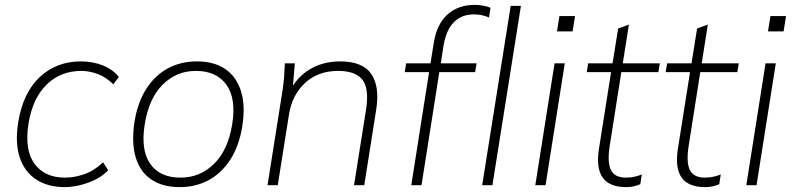

<svg xmlns="http://www.w3.org/2000/svg" viewBox="-20 -760 3253 788"><path d="M246 8Q177 8 129 -23Q81 -54 61 -114Q41 -174 55 -260Q75 -380 143.5 -444Q212 -508 312 -508Q360 -508 401 -492Q442 -476 468 -444L445 -414Q416 -443 381.5 -456Q347 -469 314 -469Q229 -469 171.5 -413Q114 -357 97 -253Q80 -145 121.5 -88Q163 -31 247 -31Q286 -31 327 -45.5Q368 -60 403 -94L424 -61Q392 -28 341.5 -10Q291 8 246 8Z M717 8Q648 8 601.5 -23Q555 -54 537 -114Q519 -174 532 -260Q545 -340 580.5 -395.5Q616 -451 669 -479.5Q722 -508 788 -508Q858 -508 904 -477Q950 -446 969 -386Q988 -326 974 -240Q961 -160 925 -104.5Q889 -49 836 -20.5Q783 8 717 8ZM721 -31Q801 -31 858.5 -87.5Q916 -144 933 -250Q950 -356 909 -412.5Q868 -469 784 -469Q704 -469 647.5 -412.5Q591 -356 574 -250Q557 -144 596.5 -87.5Q636 -31 721 -31Z M1078 0 1140 -392Q1144 -418 1146 -445Q1148 -472 1149 -500H1190L1180 -380L1166 -379Q1196 -442 1250.5 -475Q1305 -508 1376 -508Q1469 -508 1504 -456Q1539 -404 1524 -310L1475 0H1433L1482 -308Q1496 -395 1468 -432Q1440 -469 1368 -469Q1286 -469 1232.5 -420Q1179 -371 1166 -290L1120 0Z M1668 0 1741 -464H1641L1647 -500H1757L1745 -489L1761 -588Q1773 -661 1816.5 -700.5Q1860 -740 1929 -740Q1946 -740 1964.5 -736.5Q1983 -733 1993 -728L1987 -688Q1977 -693 1960.5 -697Q1944 -701 1925 -701Q1890 -701 1864.5 -686Q1839 -671 1823 -642.5Q1807 -614 1800 -571L1787 -486L1781 -500H1936L1930 -464H1783L1710 0ZM1959 0 2076 -736H2118L2001 0Z M2177 0 2256 -500H2298L2219 0ZM2266 -631 2276 -694H2340L2330 -631Z M2550 8Q2482 8 2454 -30.5Q2426 -69 2438 -148L2488 -464H2388L2394 -500H2494L2517 -643L2561 -659L2536 -500H2688L2682 -464H2530L2482 -159Q2472 -93 2487.5 -62Q2503 -31 2549 -31Q2569 -31 2585.5 -35Q2602 -39 2614 -44L2608 -4Q2596 1 2582 4.5Q2568 8 2550 8Z M2874 8Q2806 8 2778 -30.5Q2750 -69 2762 -148L2812 -464H2712L2718 -500H2818L2841 -643L2885 -659L2860 -500H3012L3006 -464H2854L2806 -159Q2796 -93 2811.5 -62Q2827 -31 2873 -31Q2893 -31 2909.5 -35Q2926 -39 2938 -44L2932 -4Q2920 1 2906 4.5Q2892 8 2874 8Z M3043 0 3122 -500H3164L3085 0ZM3132 -631 3142 -694H3206L3196 -631Z"/></svg>

Font: Mulish ExtraLight
Style: Italic
Weight: 200
Italic angle: -9°
Designer: Vernon Adams
Foundry: Vernon Adams
Version: Version 3.603